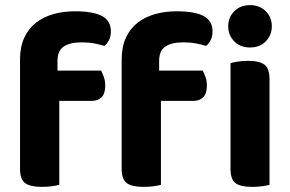

<svg xmlns="http://www.w3.org/2000/svg" viewBox="-20 -721 1131 748"><path d="M204 -446H374Q379 -436 384.5 -421Q390 -406 390 -388Q390 -356 375.5 -342Q361 -328 338 -328H211V-1Q201 2 183 4.5Q165 7 143 7Q98 7 78 -7.5Q58 -22 58 -64V-489Q58 -538 74.5 -574Q91 -610 120 -632.5Q149 -655 188 -666Q227 -677 272 -677Q343 -677 377.5 -658.5Q412 -640 412 -598Q412 -579 404.5 -564.5Q397 -550 387 -542Q368 -548 346.5 -552Q325 -556 298 -556Q252 -556 228 -539.5Q204 -523 204 -484ZM600 -446H770Q775 -436 780.5 -421Q786 -406 786 -388Q786 -356 771.5 -342Q757 -328 734 -328H607V-1Q597 2 579 4.5Q561 7 539 7Q494 7 474 -7.5Q454 -22 454 -64V-489Q454 -538 470.5 -574Q487 -610 516 -632.5Q545 -655 584 -666Q623 -677 668 -677Q739 -677 773.5 -658.5Q808 -640 808 -598Q808 -579 800.5 -564.5Q793 -550 783 -542Q764 -548 742.5 -552Q721 -556 694 -556Q648 -556 624 -539.5Q600 -523 600 -484ZM1030 -1Q1020 2 1002 4.5Q984 7 962 7Q917 7 897.5 -7.5Q878 -22 878 -64V-475Q888 -478 906 -481Q924 -484 946 -484Q991 -484 1010.5 -469Q1030 -454 1030 -412ZM869 -619Q869 -653 892.5 -677Q916 -701 954 -701Q992 -701 1015.5 -677Q1039 -653 1039 -619Q1039 -584 1015.5 -560Q992 -536 954 -536Q916 -536 892.5 -560Q869 -584 869 -619Z"/></svg>

Font: Baloo 2
Style: Bold
Weight: 700
Designer: Sarang Kulkarni and Ek Type
Foundry: Ek Type
Version: Version 1.640;hotconv 1.0.111;makeotfexe 2.5.65597; ttfautoh